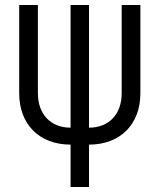

<svg xmlns="http://www.w3.org/2000/svg" viewBox="-20 -750 640 770"><path d="M337 0V-170C462 -170 543 -251 543 -376V-730H468V-376C468 -292 417 -238 337 -238V-730H263V-238C183 -238 132 -292 132 -376V-730H57V-376C57 -251 138 -170 263 -170V0Z"/></svg>

Font: Tekne LDO Light
Style: Regular
Weight: 300
Monospace: yes
Designer: Alessio Laiso, Mario Rullo, Paolo Rosset
Foundry: Alessio Laiso
Version: Version 1.000;hotconv 1.0.109;makeotfexe 2.5.65596